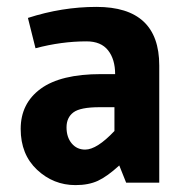

<svg xmlns="http://www.w3.org/2000/svg" viewBox="-20 -530 543 557"><path d="M346 0 326 -50Q291 -18 264 -5.5Q237 7 199 7Q135 7 87.5 -37.5Q40 -82 40 -156Q40 -230 98 -272.5Q156 -315 273 -315H314Q314 -358 293.5 -384Q273 -410 231 -410Q158 -410 83 -390L61 -478Q160 -510 260 -510Q442 -510 442 -340V0ZM312 -219H269Q213 -219 193 -204Q173 -189 173 -160.5Q173 -132 188 -114Q203 -96 227 -96Q261 -96 312 -150Z"/></svg>

Font: Gudea
Style: Bold
Weight: 700
Designer: Agustina Mingote
Foundry: Agustina Mingote
Version: Version 1.002